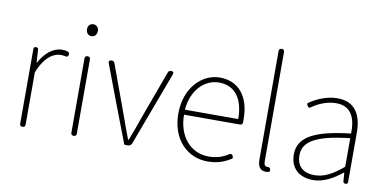

<svg xmlns="http://www.w3.org/2000/svg" viewBox="-75 -1017 2518 1252"><g transform="rotate(10 1183.5 -390.5)"><path d="M141 -182V-364C182 -468 240 -505 287 -505C300 -505 308 -504 317 -502C329 -498 336 -502 339 -514C342 -524 337 -531 328 -535C316 -539 305 -540 292 -540C229 -540 178 -492 143 -428H141L136 -513C135 -523 130 -527 120 -527C110 -527 105 -522 105 -512V-263V-18C105 -6 111 0 123 0C135 0 141 -6 141 -18Z M444 -263V-18C444 -6 450 0 462 0C474 0 480 -6 480 -18V-263V-509C480 -521 474 -527 462 -527C450 -527 444 -521 444 -509ZM437 -671C444 -664 453 -660 463 -660C473 -660 482 -664 489 -671C495 -678 499 -688 499 -701C499 -723 483 -739 463 -739C442 -739 427 -723 427 -701C427 -688 431 -678 437 -671Z M697 -263 795 -7C796 -2 799 0 804 0H818H821C833 0 843 -7 847 -18L1029 -506C1034 -520 1029 -527 1014 -527C1005 -527 998 -523 995 -514L875 -187C858 -136 838 -83 820 -37H816C798 -83 779 -136 761 -187L642 -512C639 -522 632 -527 622 -527C606 -527 600 -519 606 -504Z M1436 -261H1518C1527 -261 1534 -267 1535 -277C1535 -284 1535 -291 1535 -297C1535 -453 1458 -540 1336 -540C1219 -540 1109 -434 1109 -262C1109 -90 1217 13 1350 13C1421 13 1464 -8 1501 -30C1510 -35 1511 -41 1506 -51C1500 -62 1492 -65 1482 -58C1446 -35 1405 -20 1352 -20C1228 -20 1147 -122 1147 -261H1340ZM1411 -294H1323H1147C1158 -427 1242 -507 1336 -507C1435 -507 1500 -437 1500 -294Z M1682 -426V-59C1682 -8 1702 13 1736 13C1743 13 1748 13 1752 12C1762 10 1764 3 1762 -7C1760 -17 1752 -21 1742 -20C1741 -20 1741 -20 1740 -20C1726 -20 1718 -31 1718 -53V-423V-776C1718 -788 1712 -794 1700 -794C1688 -794 1682 -788 1682 -776Z M2277 -255V-341C2277 -448 2239 -540 2115 -540C2036 -540 1968 -503 1932 -478C1923 -472 1925 -467 1931 -458C1937 -448 1942 -444 1952 -451C1988 -477 2045 -507 2113 -507C2222 -507 2244 -414 2241 -329C2004 -302 1897 -247 1897 -130C1897 -30 1967 13 2049 13C2119 13 2185 -26 2239 -70H2242L2246 -14C2247 -4 2252 0 2262 0C2272 0 2277 -5 2277 -15V-170ZM2241 -250V-203V-109C2172 -50 2115 -20 2052 -20C1988 -20 1934 -50 1934 -131C1934 -220 2012 -273 2241 -298Z"/></g></svg>

Font: GenSenRounded2 TW EL
Style: Regular
Weight: 250
Version: Version 2.100;PS 2.1;hotconv 16.6.51;makeotf.lib2.5.65220 DE